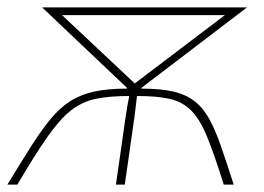

<svg xmlns="http://www.w3.org/2000/svg" viewBox="-25 -500 715 520"><path d="M-5 0Q31 -59 58.5 -102.5Q86 -146 111 -176.5Q136 -207 164.5 -225.5Q193 -244 230 -252Q267 -260 319 -260V-262L89 -480H644L358 -262V-260Q410 -260 444.5 -252Q479 -244 502.5 -225.5Q526 -207 542.5 -176.5Q559 -146 574 -102.5Q589 -59 608 0H581Q556 -80 536.5 -128Q517 -176 493.5 -200Q470 -224 435.5 -232Q401 -240 346 -240Q344 -225 342.5 -210.5Q341 -196 339 -182L313 0H289L315 -182Q317 -196 319.5 -210.5Q322 -225 325 -240Q270 -240 233 -232Q196 -224 166 -200Q136 -176 102.5 -128Q69 -80 22 0ZM340 -274 584 -459H143Z"/></svg>

Font: Exo 2 Thin
Style: Italic
Weight: 250
Italic angle: -8°
Designer: Natanael Gama
Foundry: Natanael Gama
Version: Version 2.010